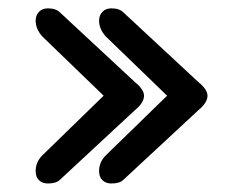

<svg xmlns="http://www.w3.org/2000/svg" viewBox="-20 -552 544 455"><path d="M244.1 -532.2C235 -532.2 227.9 -529.5 222.7 -523.9C217.4 -518.4 214.8 -511.4 214.8 -502.9C214.8 -489.9 220.1 -477.5 230.5 -465.8L376 -325.2L230.5 -183.6C220.1 -173.2 214.8 -160.8 214.8 -146.5C214.8 -137.4 217.4 -130.2 222.7 -125C227.9 -119.8 235 -117.2 244.1 -117.2C257.2 -117.2 266.6 -120.1 272.5 -126L450.2 -291C464.5 -302.7 471.7 -314.1 471.7 -325.2C471.7 -335 464.5 -345.7 450.2 -357.4L272.5 -522.5C266 -529 256.5 -532.2 244.1 -532.2ZM93.8 -532.2C84.6 -532.2 77.5 -529.5 72.3 -523.9C67.1 -518.4 64.5 -511.4 64.5 -502.9C64.5 -489.9 69.7 -477.5 80.1 -465.8L225.6 -325.2L80.1 -183.6C69.7 -173.2 64.5 -160.8 64.5 -146.5C64.5 -137.4 67.1 -130.2 72.3 -125C77.5 -119.8 84.6 -117.2 93.8 -117.2C106.8 -117.2 116.2 -120.1 122.1 -126L299.8 -291C314.1 -302.7 321.3 -314.1 321.3 -325.2C321.3 -335 314.1 -345.7 299.8 -357.4L122.1 -522.5C115.6 -529 106.1 -532.2 93.8 -532.2Z"/></svg>

Font: Jura
Style: DemiBold
Weight: 600
Version: Version 2.5.1